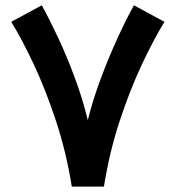

<svg xmlns="http://www.w3.org/2000/svg" viewBox="-20 -689 649 709"><path d="M245.1 0Q225.1 -125.5 187.3 -240.7Q149.4 -356 105 -450.7Q60.5 -545.4 21.5 -608.4L134.3 -669.4Q162.1 -619.1 193.6 -552Q225.1 -484.9 254.4 -407Q283.7 -329.1 304.2 -245.6Q323.2 -321.8 352.8 -400.6Q382.3 -479.5 414.6 -549.6Q446.8 -619.6 474.6 -669.4L587.4 -608.4Q548.3 -545.4 503.9 -450.9Q459.5 -356.4 421.6 -241.2Q383.8 -126 363.8 0Z"/></svg>

Font: Vazirmatn RD UI FD
Style: Bold
Weight: 700
Designer: Saber Rastikerdar
Foundry: Saber Rastikerdar
Version: Version 33.003